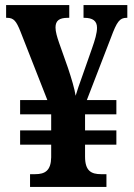

<svg xmlns="http://www.w3.org/2000/svg" viewBox="-20 -734 527 754"><path d="M98 0H398V-50H377C338 -50 314 -63 314 -119V-166H437V-222H314V-285H437V-341H321L416 -587C439 -649 450 -664 477 -664H480V-714H308V-664H311C344 -664 361 -652 361 -625C361 -604 353 -577 341 -543L302 -432C292 -404 283 -379 277 -358C273 -385 261 -425 247 -467L212 -566C204 -589 198 -610 198 -626C198 -653 213 -664 246 -664H252V-714H4V-664H8C34 -664 44 -651 60 -611L166 -341H59V-285H181V-222H59V-166H181V-116C180 -64 157 -50 118 -50H98Z"/></svg>

Font: Noto Serif Bengali Condensed
Style: Bold
Weight: 700
Width: 3
Designer: Juan Bruce, Universal Thirst, Indian Type Foundry and the Monotype Design Team.
Foundry: Monotype Imaging Inc.
Version: Version 2.003